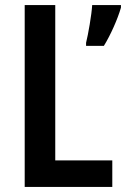

<svg xmlns="http://www.w3.org/2000/svg" viewBox="-20 -734 495 754"><path d="M77 0H421V-104H197V-714H77ZM455 -704V-714H342C340 -677 326 -597 318 -566V-554H388C414 -596 442 -659 455 -704Z"/></svg>

Font: Noto Sans Gurmukhi UI Condensed SemiBold
Style: Regular
Weight: 600
Width: 3
Designer: Jelle Bosma - Monotype Design Team
Foundry: Monotype Imaging Inc.
Version: Version 2.004